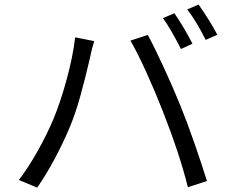

<svg xmlns="http://www.w3.org/2000/svg" viewBox="-20 -838 1040 864"><path d="M846 -641.4 794.2 -617.4 786.2 -633.4Q769.4 -666 749.7 -699.8Q730 -733.6 713.2 -756.4L764.8 -778.4Q784.2 -751 807.5 -711.3Q830.8 -671.6 846 -641.4ZM958 -681.6 905.6 -658.4Q864.4 -741.2 822.6 -795.6L873.4 -817.6Q893 -790.6 918.1 -750.5Q943.2 -710.4 958 -681.6ZM318.2 -670 404 -653Q398.4 -635.4 393.7 -617Q389 -598.6 385.8 -582L381.8 -564.4Q363.4 -485.2 342.2 -408.4Q321 -331.6 295 -268Q265.8 -198.2 227.2 -125.5Q188.6 -52.8 147.2 6.4L65 -28Q110.2 -88 150.6 -160.4Q191 -232.8 219.6 -300.2Q252.2 -378.4 280.3 -481.7Q308.4 -585 318.2 -670ZM567 -655.2 645 -680.8Q675.2 -625.4 717 -534.6Q758.8 -443.8 790.8 -365.2Q819.8 -294.4 854.6 -194.6Q889.4 -94.8 911.2 -23.4L825.4 4.4Q789.8 -140.8 712 -339.2Q679.2 -423.2 638.6 -512.6Q598 -602 567 -655.2Z"/></svg>

Font: 寒蝉端黑体 Light
Style: Regular
Weight: 300
Designer: ChillDuanSans {Warren2060}; 
Source Han Sans {Ryoko NISHIZUKA 西塚涼子 (kana, bopomofo & ideographs); Paul D. Hunt (Latin, G
Foundry: ChillType&Adobe
Version: Version 1.300;Glyphs 3.3 (3306)